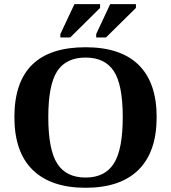

<svg xmlns="http://www.w3.org/2000/svg" viewBox="-20 -888 818 918"><path d="M210.9 -328.1Q210.9 -172.4 253.7 -105.7Q296.4 -39.1 389.2 -39.1Q481.4 -39.1 524.2 -106Q566.9 -172.9 566.9 -328.1Q566.9 -482.9 524.2 -547.9Q481.4 -612.8 389.2 -612.8Q296.4 -612.8 253.7 -547.9Q210.9 -482.9 210.9 -328.1ZM48.8 -328.1Q48.8 -662.1 389.2 -662.1Q557.1 -662.1 643.1 -577.4Q729 -492.7 729 -328.1Q729 -161.6 642.1 -75.9Q555.2 9.8 389.2 9.8Q223.6 9.8 136.2 -75.7Q48.8 -161.1 48.8 -328.1ZM268.6 -709V-725.1L335.9 -868.2H458.5V-850.1L315.9 -709ZM439.9 -709V-725.1L506.8 -868.2H629.9V-850.1L486.8 -709Z"/></svg>

Font: Tinos
Style: Bold
Weight: 700
Designer: Steve Matteson
Foundry: Monotype Imaging Inc.
Version: Version 1.23